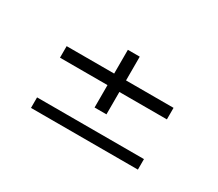

<svg xmlns="http://www.w3.org/2000/svg" viewBox="-61 -604 557 490"><g transform="rotate(30 217.5 -359.0)"><path d="M200 -315V-381H60V-415H200V-485H235V-415H375V-381H235V-315ZM60 -233V-264H375V-233Z"/></g></svg>

Font: Big Shoulders Text Thin Thin
Style: Regular
Weight: 250
Version: Version 2.002